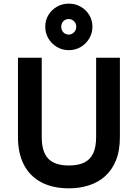

<svg xmlns="http://www.w3.org/2000/svg" viewBox="-20 -1015 752 1047"><path d="M356 12Q267.9 12 205.6 -20.8Q143.4 -53.5 110.7 -115.9Q78 -178.3 78 -267.2V-700H207.6V-267.2Q207.6 -187.3 243 -149.9Q278.4 -112.6 356 -112.6Q405.2 -112.6 438.2 -128.1Q471.2 -143.7 487.7 -177.8Q504.2 -211.8 504.2 -267.2V-700H633.8V-267.2Q633.8 -192.9 612.1 -139.9Q590.4 -86.9 552.1 -53.2Q513.9 -19.5 463.5 -3.8Q413.1 12 356 12ZM355.4 -741.4Q319.6 -741.4 290.5 -758.7Q261.4 -776 244.1 -805Q226.8 -834 226.8 -869Q226.8 -904.8 244.1 -933.3Q261.4 -961.8 290.5 -978.5Q319.6 -995.2 355.4 -995.2Q391 -995.2 420.1 -978.5Q449.2 -961.8 466.6 -933.3Q484 -904.8 484 -869Q484 -834 466.6 -805Q449.2 -776 420.1 -758.7Q391 -741.4 355.4 -741.4ZM355.4 -826.4Q371 -826.4 383.4 -838.6Q395.8 -850.8 395.8 -869Q395.8 -887.6 383.4 -899.4Q371 -911.2 355.4 -911.2Q337.1 -911.2 325.6 -899.4Q314 -887.6 314 -869Q314 -850.8 325.6 -838.6Q337.1 -826.4 355.4 -826.4Z"/></svg>

Font: Overpass
Style: Regular
Weight: 400
Designer: Delve Withrington, Dave Bailey, Thomas Jockin
Foundry: Delve Fonts LLC
Version: Version 4.000